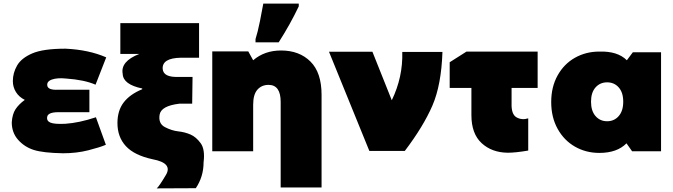

<svg xmlns="http://www.w3.org/2000/svg" viewBox="-20 -836 3721 1061"><path d="M565 -36Q533 -22 468 -5.5Q403 11 328 11Q218 9 166.5 -7.5Q115 -24 80 -63.5Q45 -103 45 -160Q48 -205 65.5 -232Q83 -259 117 -284Q85 -300 68 -327.5Q51 -355 51 -388Q51 -433 74.5 -474Q98 -515 158.5 -541Q219 -567 342 -567Q471 -561 567 -519L508 -368Q446 -395 345 -402Q297 -407 267 -396.5Q237 -386 241.5 -362Q246 -338 300 -340H474V-216H299Q246 -215 241 -191.5Q236 -168 258.5 -158.5Q281 -149 341 -152Q417 -157 510 -188Z M629 -156Q629 -225 663.5 -270Q698 -315 766 -343V-347Q660 -369 658 -428Q645 -497 750 -538H645V-708H1080V-517H979Q875 -515 879 -455Q883 -408 965 -411H1044L1042 -263H971Q870 -251 862 -202Q854 -153 891.5 -133.5Q929 -114 965.5 -110Q1002 -106 1033 -92.5Q1064 -79 1089 -44.5Q1114 -10 1105 61Q1105 140 1062 204L846 205Q858 196 897 130.5Q936 65 823 44Q722 22 675.5 -28.5Q629 -79 629 -156Z M1392 -620Q1404 -657 1416.5 -719Q1429 -781 1435 -816H1631V-801Q1584 -702 1520 -602H1392ZM1757 -312V200H1531V-273Q1531 -367 1464 -367Q1426 -367 1402.5 -340.5Q1379 -314 1379 -257V0H1153V-552H1352L1379 -503Q1442 -557 1533 -557Q1634 -557 1695.5 -496Q1757 -435 1757 -312Z M2425 -549Q2419 -367 2369.5 -252.5Q2320 -138 2217 -2H2021L1798 -550H2038L2145 -282Q2207 -410 2203 -549Z M2585 -350H2465V-492L2558 -551H2951V-350H2807V-265Q2805 -204 2834.5 -187.5Q2864 -171 2899 -182V-4Q2829 8 2786 8Q2698 7 2641.5 -45Q2585 -97 2585 -200Z M3633 -547V0H3473L3442 -44Q3390 9 3292 9Q3218 9 3157.5 -25.5Q3097 -60 3061.5 -124Q3026 -188 3026 -272Q3026 -356 3061.5 -419.5Q3097 -483 3157.5 -517Q3218 -551 3292 -551Q3393 -554 3444 -503L3477 -547ZM3424 -274Q3424 -325 3399 -353Q3374 -381 3335 -381Q3296 -381 3271 -353Q3246 -325 3246 -274Q3246 -223 3271 -194.5Q3296 -166 3335 -166Q3374 -166 3399 -194.5Q3424 -223 3424 -274Z"/></svg>

Font: AtCorfu Sans
Style: AtCorfu Sans Black
Weight: 900
Designer: Kostas Teopoulos
Foundry: Kostas Teopoulos
Version: Version 1.00 July 8, 2025, initial release